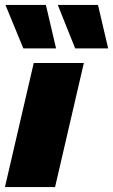

<svg xmlns="http://www.w3.org/2000/svg" viewBox="-30 -754 456 774"><path d="M308 -500 192 0H-10L106 -500ZM155 -734 196 -559H64L-8 -734ZM365 -734 406 -559H273L203 -734Z"/></svg>

Font: Work Sans ExtraBold
Style: Italic
Weight: 800
Italic angle: -13°
Designer: Wei Huang
Foundry: Wei Huang
Version: Version 2.012; ttfautohint (v1.8.3)